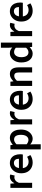

<svg xmlns="http://www.w3.org/2000/svg" viewBox="1679 -2425 940 4338"><g transform="rotate(-90 2149.0 -256.0)"><path d="M73 0V-491H168L176 -404H180Q206 -452 242.5 -477.5Q279 -503 319 -503Q338 -503 351 -501Q364 -499 375 -493L352 -395Q340 -398 330 -399.5Q320 -401 304 -401Q275 -401 243 -378.5Q211 -356 188 -300V0Z M647 12Q578 12 522.5 -18.5Q467 -49 435 -106.5Q403 -164 403 -246Q403 -326 436 -383.5Q469 -441 521 -472Q573 -503 631 -503Q698 -503 743 -473Q788 -443 810.5 -390.5Q833 -338 833 -270Q833 -254 831.5 -239Q830 -224 827 -210H489V-298H731Q731 -351 707 -381.5Q683 -412 633 -412Q605 -412 578.5 -397Q552 -382 534.5 -346Q517 -310 517 -246Q517 -188 537 -151.5Q557 -115 590 -97.5Q623 -80 661 -80Q693 -80 721.5 -89Q750 -98 775 -114L815 -40Q781 -16 737.5 -2Q694 12 647 12Z M943 194V-491H1038L1046 -439H1050Q1081 -466 1119 -484.5Q1157 -503 1198 -503Q1259 -503 1302 -472Q1345 -441 1368 -385Q1391 -329 1391 -253Q1391 -169 1361 -110Q1331 -51 1283.5 -19.5Q1236 12 1181 12Q1149 12 1117 -2Q1085 -16 1055 -42L1058 40V194ZM1157 -83Q1190 -83 1216 -102Q1242 -121 1257 -158.5Q1272 -196 1272 -252Q1272 -301 1261 -336Q1250 -371 1226.5 -389.5Q1203 -408 1166 -408Q1139 -408 1113 -394.5Q1087 -381 1058 -353V-124Q1085 -102 1110.5 -92.5Q1136 -83 1157 -83Z M1507 0V-491H1602L1610 -404H1614Q1640 -452 1676.5 -477.5Q1713 -503 1753 -503Q1772 -503 1785 -501Q1798 -499 1809 -493L1786 -395Q1774 -398 1764 -399.5Q1754 -401 1738 -401Q1709 -401 1677 -378.5Q1645 -356 1622 -300V0Z M2081 12Q2012 12 1956.5 -18.5Q1901 -49 1869 -106.5Q1837 -164 1837 -246Q1837 -326 1870 -383.5Q1903 -441 1955 -472Q2007 -503 2065 -503Q2132 -503 2177 -473Q2222 -443 2244.5 -390.5Q2267 -338 2267 -270Q2267 -254 2265.5 -239Q2264 -224 2261 -210H1923V-298H2165Q2165 -351 2141 -381.5Q2117 -412 2067 -412Q2039 -412 2012.5 -397Q1986 -382 1968.5 -346Q1951 -310 1951 -246Q1951 -188 1971 -151.5Q1991 -115 2024 -97.5Q2057 -80 2095 -80Q2127 -80 2155.5 -89Q2184 -98 2209 -114L2249 -40Q2215 -16 2171.5 -2Q2128 12 2081 12Z M2377 0V-491H2472L2480 -425H2484Q2517 -457 2556 -480Q2595 -503 2645 -503Q2724 -503 2760 -452Q2796 -401 2796 -308V0H2681V-293Q2681 -354 2663 -379Q2645 -404 2604 -404Q2572 -404 2547.5 -388.5Q2523 -373 2492 -343V0Z M3109 12Q3017 12 2962 -56Q2907 -124 2907 -245Q2907 -325 2936.5 -383Q2966 -441 3013.5 -472Q3061 -503 3115 -503Q3157 -503 3186.5 -489Q3216 -475 3244 -449L3240 -528V-706H3355V0H3260L3252 -53H3248Q3221 -26 3185 -7Q3149 12 3109 12ZM3137 -83Q3166 -83 3191 -96.5Q3216 -110 3240 -138V-367Q3215 -390 3190 -399Q3165 -408 3140 -408Q3108 -408 3082.5 -389Q3057 -370 3041.5 -334Q3026 -298 3026 -246Q3026 -167 3055 -125Q3084 -83 3137 -83Z M3501 0V-491H3596L3604 -404H3608Q3634 -452 3670.5 -477.5Q3707 -503 3747 -503Q3766 -503 3779 -501Q3792 -499 3803 -493L3780 -395Q3768 -398 3758 -399.5Q3748 -401 3732 -401Q3703 -401 3671 -378.5Q3639 -356 3616 -300V0Z M4075 12Q4006 12 3950.5 -18.5Q3895 -49 3863 -106.5Q3831 -164 3831 -246Q3831 -326 3864 -383.5Q3897 -441 3949 -472Q4001 -503 4059 -503Q4126 -503 4171 -473Q4216 -443 4238.5 -390.5Q4261 -338 4261 -270Q4261 -254 4259.5 -239Q4258 -224 4255 -210H3917V-298H4159Q4159 -351 4135 -381.5Q4111 -412 4061 -412Q4033 -412 4006.5 -397Q3980 -382 3962.5 -346Q3945 -310 3945 -246Q3945 -188 3965 -151.5Q3985 -115 4018 -97.5Q4051 -80 4089 -80Q4121 -80 4149.5 -89Q4178 -98 4203 -114L4243 -40Q4209 -16 4165.5 -2Q4122 12 4075 12Z"/></g></svg>

Font: Source Sans 3 ExtraLight SemiBold
Style: Regular
Weight: 600
Version: Version 3.052;hotconv 1.1.0;makeotfexe 2.6.0